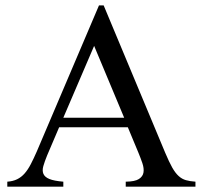

<svg xmlns="http://www.w3.org/2000/svg" viewBox="-20 -698 759 718"><path d="M450.2 0V-18.6Q484.9 -19 499.5 -28.6Q514.2 -38.1 516.6 -53.2Q519 -68.4 512.5 -87.6Q505.9 -106.9 497.6 -127L458 -222.2H201.2L156.2 -116.7Q147 -94.2 142.1 -77.1Q137.2 -60.1 142.3 -47.9Q147.5 -35.6 164.8 -28.6Q182.1 -21.5 216.8 -18.6V0H7.3V-18.6Q28.3 -20 43.9 -27.6Q59.6 -35.2 72 -49.3Q84.5 -63.5 95.2 -84.2Q106 -105 117.7 -131.8L350.1 -677.7H367.7L597.7 -127Q612.3 -92.3 624 -71.5Q635.7 -50.8 648.2 -39.6Q660.6 -28.3 675.5 -24.2Q690.4 -20 710.9 -18.6V0ZM332 -526.4 216.8 -257.8H444.3Z"/></svg>

Font: Doulos SIL Am
Style: Regular
Weight: 400
Designer: Walt Agee, Victor Gaultney, Peter Martin, Debbi Hosken, Becca Hirsbrunner
Foundry: SIL International
Version: Version 5.000